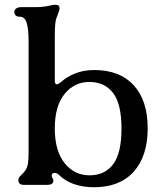

<svg xmlns="http://www.w3.org/2000/svg" viewBox="-20 -776 670 806"><path d="M225 -44Q218 -50 210 -50Q197 -50 197 -39Q197 -35 200 -29Q204 -24 204 -17Q204 -9 197.5 -4.5Q191 0 180 0H80Q57 0 57 -20Q57 -26 61 -32Q65 -38 71 -43Q81 -53 86 -60Q95 -73 97.5 -90.5Q100 -108 100 -140V-606Q100 -659 90 -686Q86 -696 79 -701Q72 -706 60 -706Q51 -706 45.5 -711.5Q40 -717 40 -726Q40 -734 47.5 -740Q55 -746 70 -746H128Q163 -746 191 -753Q203 -756 213 -756Q230 -756 230 -741Q230 -732 219 -706Q213 -691 211.5 -671Q210 -651 210 -617V-606V-437Q210 -422 219 -422Q224 -422 231 -428H232Q260 -454 296 -468Q332 -482 375 -482Q483 -482 541.5 -418Q600 -354 600 -237Q600 -121 541.5 -55.5Q483 10 375 10Q279 10 225 -44ZM490 -237Q490 -340 454.5 -386Q419 -432 355 -432Q292 -432 251 -381.5Q210 -331 210 -237Q210 -143 251 -91.5Q292 -40 356 -40Q420 -40 455 -86.5Q490 -133 490 -237Z"/></svg>

Font: Raigarh
Style: Regular
Weight: 400
Designer: jaikishan Patel
Foundry: MagicType
Version: Version 1.000;FEAKit 1.0